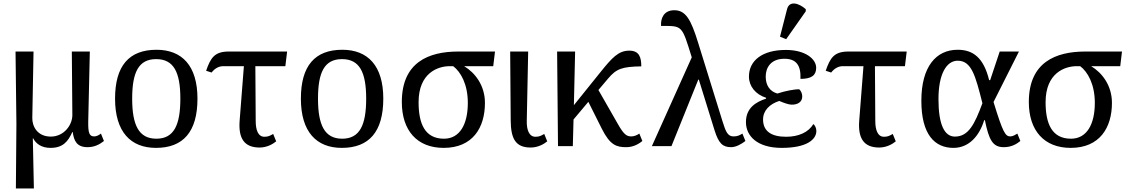

<svg xmlns="http://www.w3.org/2000/svg" viewBox="-20 -828 6396 1088"><path d="M70 240H172L166 -44H168C184 -13 216 10 266 10C336 10 365 -25 390 -80H392C399 -30 415 6 476 6C516 6 545 -10 569 -29L552 -71C539 -61 526 -55 514 -55C486 -55 479 -74 480 -140L489 -536H387L390 -176C390 -119 342 -54 268 -54C191 -54 162 -113 163 -160L170 -536H68L73 -126Z M864 10C1018 10 1099 -81 1099 -269C1099 -456 1011 -546 867 -546C712 -546 632 -456 632 -269C632 -81 720 10 864 10ZM866 -42C766 -42 729 -120 729 -269C729 -418 765 -493 865 -493C965 -493 1002 -418 1002 -269C1002 -120 966 -42 866 -42Z M1451 8C1493 8 1527 -12 1545 -27L1528 -69C1510 -59 1501 -53 1478 -53C1442 -53 1429 -93 1429 -142L1427 -453H1597L1607 -536H1276C1195 -536 1173 -499 1148 -427L1179 -417C1199 -443 1223 -453 1245 -453H1362L1338 -145C1330 -44 1364 8 1451 8Z M1917 10C2071 10 2152 -81 2152 -269C2152 -456 2064 -546 1920 -546C1765 -546 1685 -456 1685 -269C1685 -81 1773 10 1917 10ZM1919 -42C1819 -42 1782 -120 1782 -269C1782 -418 1818 -493 1918 -493C2018 -493 2055 -418 2055 -269C2055 -120 2019 -42 1919 -42Z M2494 10C2660 10 2728 -106 2728 -245C2728 -344 2672 -416 2610 -453H2775L2785 -536H2577C2410 -536 2257 -476 2257 -250C2257 -88 2344 10 2494 10ZM2496 -42C2387 -42 2352 -128 2352 -249C2352 -416 2463 -453 2528 -453H2548C2591 -421 2631 -350 2631 -245C2631 -123 2585 -42 2496 -42Z M2987 8C3029 8 3063 -12 3081 -27L3064 -69C3046 -59 3037 -53 3014 -53C2978 -53 2964 -93 2965 -142L2973 -536H2871L2874 -145C2875 -44 2900 8 2987 8Z M3142 0H3226L3230 -151L3314 -251L3390 -99C3437 -5 3474 6 3528 6C3562 6 3592 -6 3620 -29L3603 -71C3587 -60 3571 -55 3557 -55C3531 -55 3515 -66 3482 -124L3371 -318L3426 -383C3473 -439 3506 -450 3614 -452C3614 -504 3602 -541 3546 -541C3484 -541 3448 -500 3384 -421L3232 -232L3239 -536H3137Z M3674 0H3785L3937 -377H3940L4029 -90C4052 -17 4074 6 4123 6C4151 6 4182 -12 4204 -29L4187 -71C4170 -61 4160 -55 4136 -55C4103 -55 4092 -84 4075 -138L3936 -586C3895 -719 3865 -770 3801 -770C3742 -770 3723 -725 3726 -681C3848 -681 3843 -687 3900 -503Z M4435 -606 4546 -764V-776C4508 -810 4453 -827 4440 -776L4400 -620ZM4410 10C4551 10 4606 -37 4606 -86C4606 -103 4598 -118 4589 -125C4562 -79 4506 -53 4435 -53C4350 -53 4304 -85 4304 -151C4304 -202 4342 -239 4396 -256C4419 -246 4449 -235 4465 -235C4500 -234 4526 -250 4526 -281C4526 -292 4523 -309 4509 -322C4485 -323 4430 -313 4385 -298C4342 -310 4319 -345 4319 -394C4319 -446 4349 -495 4425 -495C4492 -495 4519 -458 4516 -381C4580 -381 4605 -402 4605 -444C4605 -493 4545 -545 4433 -545C4300 -545 4224 -485 4224 -394C4224 -340 4261 -293 4321 -274V-269C4263 -250 4207 -216 4207 -136C4207 -58 4270 10 4410 10Z M4962 8C5004 8 5038 -12 5056 -27L5039 -69C5021 -59 5012 -53 4989 -53C4953 -53 4940 -93 4940 -142L4938 -453H5108L5118 -536H4787C4706 -536 4684 -499 4659 -427L4690 -417C4710 -443 4734 -453 4756 -453H4873L4849 -145C4841 -44 4875 8 4962 8Z M5383 10C5473 10 5531 -61 5557 -147H5561C5584 -35 5605 6 5668 6C5712 6 5741 -12 5762 -29L5745 -71C5733 -64 5720 -55 5705 -55C5677 -55 5663 -77 5610 -250L5754 -536H5645L5591 -374H5585C5554 -501 5494 -546 5407 -546C5284 -546 5201 -450 5201 -257C5201 -65 5277 10 5383 10ZM5391 -54C5331 -54 5298 -124 5298 -266C5298 -410 5344 -484 5407 -484C5486 -484 5508 -397 5547 -243C5503 -124 5468 -54 5391 -54Z M6047 10C6213 10 6281 -106 6281 -245C6281 -344 6225 -416 6163 -453H6328L6338 -536H6130C5963 -536 5810 -476 5810 -250C5810 -88 5897 10 6047 10ZM6049 -42C5940 -42 5905 -128 5905 -249C5905 -416 6016 -453 6081 -453H6101C6144 -421 6184 -350 6184 -245C6184 -123 6138 -42 6049 -42Z"/></svg>

Font: Noto Serif
Style: Regular
Weight: 400
Designer: Monotype Design Team
Foundry: Monotype Imaging Inc.
Version: Version 2.015